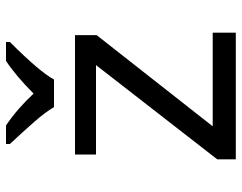

<svg xmlns="http://www.w3.org/2000/svg" viewBox="-103 -703 806 640"><g transform="rotate(-90 300.0 -383.0)"><path d="M89 -62 403 -466H105V-536H503V-464L199 -77H511V0H89ZM140 -753V-766H202Q259 -727 308 -674Q367 -733 417 -766H480V-753Q380 -653 355 -606H263Q246 -635 214.5 -671Q183 -707 140 -753Z"/></g></svg>

Font: Noto Sans Mono UI
Style: Regular
Weight: 400
Monospace: yes
Designer: Monotype Design team
Foundry: Monotype Imaging Inc.
Version: Version 1.000